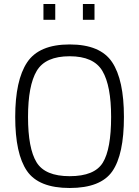

<svg xmlns="http://www.w3.org/2000/svg" viewBox="-20 -929 696 959"><path d="M328 -49Q452 -49 493.5 -116.5Q535 -184 535 -345Q535 -501 491.5 -574.5Q448 -648 328 -648Q207 -648 163.5 -575Q120 -502 120 -345Q120 -188 162.5 -118.5Q205 -49 328 -49ZM56 -345Q56 -528 115.5 -617.5Q175 -707 328 -707Q481 -707 540 -618.5Q599 -530 599 -345Q599 -157 541 -73.5Q483 10 328 10Q173 10 114.5 -75.5Q56 -161 56 -345ZM197 -830V-909H256V-830ZM394 -830V-909H452V-830Z"/></svg>

Font: TypoPRO Titillium Text
Style: 250 wt
Weight: 300
Designer: Accademia di Belle Arti di Urbino and others
Foundry: Accademia di Belle Arti di Urbino and others.
Version: Version 25.000